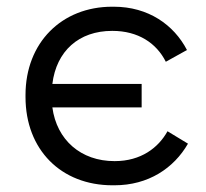

<svg xmlns="http://www.w3.org/2000/svg" viewBox="-20 -546 613 572"><path d="M315 6H321C422 6 498 -45 540 -118L479 -155C452 -106 400 -66 322 -66H321C221 -66 149 -129 136 -226H402V-296H136C148 -394 215 -454 314 -454H315C391 -454 446 -418 474 -362L537 -397C498 -472 422 -526 319 -526H314C164 -526 56 -419 56 -263V-257C56 -100 162 6 315 6Z"/></svg>

Font: Fixel Display Regular
Style: Regular
Weight: 400
Designer: AlfaBravo + MacPaw
Foundry: Kyrylo Tkachov, Marchela Mozhyna, Serhii Makarenko, Maria Weinstein, Zakhar Kryvoshyya
Version: Version 1.211